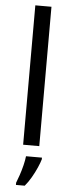

<svg xmlns="http://www.w3.org/2000/svg" viewBox="-64 -791 386 1043"><g transform="rotate(5 129.0 -269.5)"><path d="M173 0H85V-760H173ZM193 61V70Q188 88 176 115.5Q164 143 147.5 171.5Q131 200 113 221H65V209Q72 192 81 165.5Q90 139 97 110.5Q104 82 106 61Z"/></g></svg>

Font: Noto Sans
Style: Regular
Weight: 400
Designer: Monotype Design Team
Foundry: Monotype Imaging Inc.
Version: Version 1.902